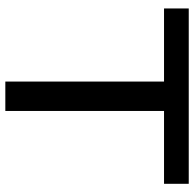

<svg xmlns="http://www.w3.org/2000/svg" viewBox="-24 -722 745 738"><g transform="rotate(90 349.0 -352.5)"><path d="M293 0V-610H12V-705H686V-610H406V0Z"/></g></svg>

Font: Nunito Sans 10pt SemiExpanded SemiBold
Style: Regular
Weight: 600
Width: 6
Designer: Vernon Adams
Foundry: Vernon Adams
Version: Version 3.101;gftools[0.9.27]